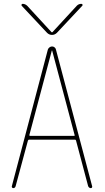

<svg xmlns="http://www.w3.org/2000/svg" viewBox="-20 -970 540 990"><path d="M222.7 -800.8 91.8 -940.4Q89.8 -943.4 91.3 -946.8Q92.8 -950.2 96.7 -950.2Q109.4 -950.2 120.1 -940.4L246.1 -803.7H248H250L376 -940.4Q385.7 -950.2 399.4 -950.2Q403.3 -950.2 405.3 -946.8Q407.2 -943.4 404.3 -940.4L273.4 -800.8Q262.7 -790 248 -790Q233.4 -790 222.7 -800.8ZM131.8 -275.4Q129.9 -270.5 134.8 -269.5H361.3Q367.2 -269.5 364.3 -275.4L249 -709Q249 -710 248 -710Q247.1 -710 247.1 -709ZM47.9 0Q44.9 0 42.5 -2.9Q40 -5.9 41 -9.8L226.6 -713.9Q228.5 -720.7 234.9 -725.6Q241.2 -730.5 248.5 -730.5Q255.9 -730.5 261.7 -725.6Q267.6 -720.7 268.6 -713.9L455.1 -9.8Q456.1 -5.9 454.1 -2.9Q452.1 0 448.2 0Q439.5 0 434.6 -9.8L372.1 -245.1Q371.1 -250 366.2 -250H129.9Q126 -250 124 -245.1L60.5 -9.8Q57.6 0 47.9 0Z"/></svg>

Font: Rounded-X Mgen+ 2m thin
Style: Regular
Weight: 100
Designer: [Source Han Sans]
Ryoko NISHIZUKA  (kana & ideographs); Paul D. Hunt (Latin, Greek & Cyrillic); Wenlong ZHANG  (bopomofo
Version: Version 1.059.20150602